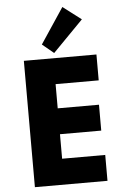

<svg xmlns="http://www.w3.org/2000/svg" viewBox="-71 -1200 805 1249"><g transform="rotate(-5 332.0 -576.0)"><path d="M105 0V-825H579V-656H297.5V-498H567V-329H297.5V-169H579V0ZM306 -858.5 231 -920.5 385 -1152 504.5 -1061Z"/></g></svg>

Font: Spartan Thin ExtraBold
Style: Regular
Weight: 800
Version: Version 1.004